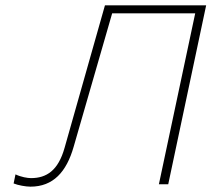

<svg xmlns="http://www.w3.org/2000/svg" viewBox="-20 -690 792 719"><path d="M373 -670 222 -137C198 -51 154 -23 96 -23C83 -23 59 -27 38 -37L31 -3C48 4 77 9 94 9C179 9 229 -46 256 -141L400 -640H711L575 0H610L752 -670Z"/></svg>

Font: LT Wave Text Thin Italic
Style: Regular
Weight: 100
Designer: Daniel Lyons
Version: Version 2.5 (Glyphs App)